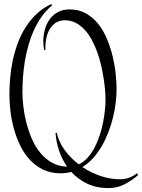

<svg xmlns="http://www.w3.org/2000/svg" viewBox="-20 -688 708 957"><path d="M561 -242.2Q561 -210.9 556.6 -175Q552.2 -139.2 543.2 -102.3Q534.2 -65.4 520.3 -29.1Q506.3 7.3 487.5 39.8Q468.8 72.3 444.6 99.4Q420.4 126.5 390.6 144.5Q433.1 172.9 481.4 189.2Q529.8 205.6 578.6 205.6Q626 205.6 663.1 175.3L668 184.6Q637.2 212.4 600.1 231Q563 249.5 521 249.5Q460.9 249.5 414.8 227.5Q368.7 205.6 335.4 168.9Q309.1 175.8 281.7 175.8Q232.9 175.8 195.1 157.5Q157.2 139.2 128.9 108.6Q100.6 78.1 81.1 38.1Q61.5 -2 49.6 -45.4Q37.6 -88.9 32.2 -132.8Q26.9 -176.8 26.9 -215.8Q26.9 -257.3 30.8 -301.5Q34.7 -345.7 44.2 -389.4Q53.7 -433.1 69.3 -474.9Q85 -516.6 108.2 -553Q131.3 -589.4 162.8 -618.9Q194.3 -648.4 235.8 -668L239.7 -661.1Q210.4 -637.2 188.2 -606Q166 -574.7 149.7 -538.8Q133.3 -502.9 122.1 -463.6Q110.8 -424.3 104.2 -384.5Q97.7 -344.7 94.7 -305.4Q91.8 -266.1 91.8 -230Q91.8 -196.8 96.4 -156.7Q101.1 -116.7 111.6 -75.7Q122.1 -34.7 138.9 4.2Q155.8 43 180.4 73.2Q205.1 103.5 238.3 122.3Q271.5 141.1 314.5 142.6Q289.1 106.4 274.7 63.5Q260.3 20.5 256.8 -23.9L262.7 -26.9Q272.5 18.6 301.8 59.1Q331.1 99.6 372.6 131.3Q397.5 119.6 417.2 97.4Q437 75.2 451.7 47.1Q466.3 19 476.8 -13.2Q487.3 -45.4 493.7 -77.4Q500 -109.4 502.9 -138.7Q505.9 -168 505.9 -190.9Q505.9 -211.4 503.7 -239.5Q501.5 -267.6 496.3 -299.3Q491.2 -331.1 483.4 -364.7Q475.6 -398.4 463.9 -430.4Q452.1 -462.4 436.8 -490.7Q421.4 -519 401.4 -540.5Q381.3 -562 356.9 -574.5Q332.5 -586.9 302.7 -586.9Q276.4 -586.9 257.8 -574.5Q239.3 -562 227.8 -542.5Q216.3 -522.9 211.2 -499.3Q206.1 -475.6 206.1 -453.1Q206.1 -450.2 206.1 -446.5Q206.1 -442.9 207 -439.9L199.7 -439Q198.2 -449.7 197 -460.7Q195.8 -471.7 195.8 -482.9Q195.8 -513.2 203.9 -541.7Q211.9 -570.3 228 -592.3Q244.1 -614.3 268.8 -627.7Q293.5 -641.1 326.7 -641.1Q373 -641.1 408.4 -621.1Q443.8 -601.1 470 -568.4Q496.1 -535.6 513.4 -493.4Q530.8 -451.2 541.5 -407Q552.2 -362.8 556.6 -319.8Q561 -276.9 561 -242.2Z"/></svg>

Font: Montez
Style: Regular
Weight: 400
Designer: Astigmatic (AOETI)
Foundry: Astigmatic (AOETI)
Version: Version 1.001